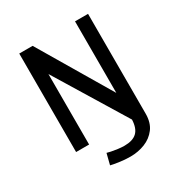

<svg xmlns="http://www.w3.org/2000/svg" viewBox="-203 -845 1116 1182"><g transform="rotate(-30 355.0 -254.0)"><path d="M382.5 192Q342 192 301.8 186Q261.5 180 245 175.5L264.5 98Q272 100.5 292 104.8Q312 109 336.8 112.2Q361.5 115.5 383.5 115.5Q442 115.5 471.2 88Q500.5 60.5 503 -1L197.5 -501V0H105V-700H200L501.5 -191.5V-700H594V9.5Q594 73.5 563.5 113.8Q533 154 484.8 173Q436.5 192 382.5 192Z"/></g></svg>

Font: League Mono
Style: Regular
Weight: 400
Width: 6
Designer: Tyler Finck
Foundry: The League of Moveable Type / Tyler Finck
Version: Version 2.300;RELEASE